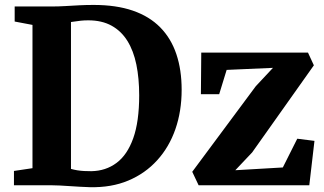

<svg xmlns="http://www.w3.org/2000/svg" viewBox="-20 -770 1348 798"><path d="M353.5 8Q334.5 7.5 312.8 6.2Q291 5 269.2 3.5Q247.5 2 228 1Q208.5 0 193 0H38V-59.5L115 -71V-666.5L41 -680.5V-743H191.5Q223.5 -743 252.2 -744.8Q281 -746.5 309.2 -748Q337.5 -749.5 369 -749.5Q463 -749.5 532 -725.8Q601 -702 646 -656.2Q691 -610.5 713 -545Q735 -479.5 735 -397Q735 -308 709 -233.2Q683 -158.5 633.2 -103.8Q583.5 -49 513.2 -19.5Q443 10 353.5 8ZM359.5 -58.5Q419.5 -59.5 464.2 -92.8Q509 -126 533.8 -195.5Q558.5 -265 558.5 -373.5Q558.5 -444 546.8 -501.5Q535 -559 509.5 -600Q484 -641 443.8 -663.2Q403.5 -685.5 347 -685.5Q329.5 -685.5 316 -684Q302.5 -682.5 292 -680.8Q281.5 -679 275 -678.5V-68Q287.5 -64.5 301.2 -62.2Q315 -60 329.5 -59.2Q344 -58.5 359.5 -58.5ZM1114.5 -488 922 -479.5 891 -378.5H815L816.5 -551.5H1260L1284.5 -498.5L1028 -136.5L958 -62.5L1155.5 -74L1215.5 -193.5L1287 -184.5L1265.5 0H805.5L779 -56L1043 -411.5Z"/></svg>

Font: Merriweather 28pt ExtraBold
Style: Regular
Weight: 800
Version: Version 2.100